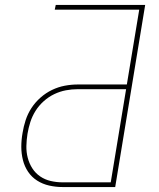

<svg xmlns="http://www.w3.org/2000/svg" viewBox="-20 -755 640 775"><path d="M233 0Q205 0 178.5 -6Q152 -12 130 -26Q108 -40 93.5 -61.5Q79 -83 72.5 -109Q66 -135 66 -162.5Q66 -190 71 -218Q75 -244 83.5 -270Q92 -296 107 -319Q122 -342 143.5 -361Q165 -380 190 -392Q215 -404 241.5 -409Q268 -414 294 -414H492L542 -716H201L205 -735H566L445 0ZM233 -19H427L489 -395H294Q270 -395 246 -390.5Q222 -386 199 -375Q176 -364 156.5 -346.5Q137 -329 123.5 -307.5Q110 -286 102.5 -262.5Q95 -239 91 -215Q87 -190 86.5 -165.5Q86 -141 92 -118Q98 -95 110.5 -75.5Q123 -56 142 -43Q161 -30 184.5 -24.5Q208 -19 233 -19Z"/></svg>

Font: Iosevka SS04 Thin Extended
Style: Italic
Weight: 100
Width: 7
Italic angle: -9°
Monospace: yes
Designer: Belleve Invis
Foundry: Belleve Invis
Version: Version 19.0.0; ttfautohint (v1.8.4)